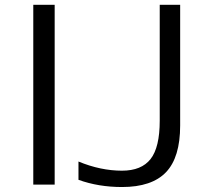

<svg xmlns="http://www.w3.org/2000/svg" viewBox="-20 -750 856 780"><path d="M628.9 -730.5H711.9V-240.2Q711.9 -110.4 654.3 -50.3Q596.7 9.8 475.6 9.8Q379.9 9.8 298.8 -19.5V-93.8Q388.7 -56.6 475.6 -56.6Q554.7 -56.6 591.8 -104Q628.9 -151.4 628.9 -259.8ZM115.2 0V-730.5H202.1V0Z"/></svg>

Font: Mgen+ 1c regular
Style: Regular
Weight: 400
Designer: [Source Han Sans]
Ryoko NISHIZUKA  (kana & ideographs); Paul D. Hunt (Latin, Greek & Cyrillic); Wenlong ZHANG  (bopomofo
Version: Version 1.059.20150602